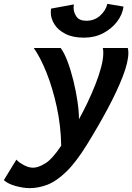

<svg xmlns="http://www.w3.org/2000/svg" viewBox="-115 -740 680 987"><path d="M413.6 -493.2H542Q544.9 -482.4 544.9 -468.8Q544.9 -421.4 516.1 -346.9Q487.3 -272.5 439.5 -182.9Q391.6 -93.3 334 0Q276.4 93.8 225.6 142.8Q174.8 191.9 128.7 209.5Q82.5 227.1 38.1 227.1Q4.9 227.1 -34.4 216.3Q-73.7 205.6 -95.2 186L-30.8 80.6Q-19.5 93.8 6.1 107.9Q31.7 122.1 55.7 122.1Q81.1 122.1 117.4 100.1Q153.8 78.1 199.7 8.8Q197.8 -93.8 176.8 -190.4Q155.8 -287.1 124.3 -366Q92.8 -444.8 58.6 -493.2H196.8Q215.3 -468.8 232.2 -424.1Q249 -379.4 262.2 -325.7Q275.4 -272 283.2 -219.5Q291 -167 291 -127Q312.5 -166 334.5 -211.9Q356.4 -257.8 375 -304.7Q393.6 -351.6 404.8 -394Q416 -436.5 416 -467.8Q416 -483.4 413.6 -493.2ZM437 -720.2 520 -706.1Q514.6 -665 486.8 -628.7Q459 -592.3 415.3 -569.3Q371.6 -546.4 316.9 -546.4Q259.8 -546.4 221.7 -565.7Q183.6 -585 164.8 -615Q146 -645 146 -676.3Q146 -687.5 147.9 -695.8L264.6 -717.3Q263.2 -708.5 263.2 -700.7Q263.2 -676.8 277.8 -655Q292.5 -633.3 329.1 -633.3Q369.6 -633.3 398.9 -658.9Q428.2 -684.6 437 -720.2Z"/></svg>

Font: Andika
Style: Bold Italic
Weight: 700
Italic angle: -14°
Designer: Victor Gaultney, Annie Olsen, Julie Remington, Don Collingsworth, Eric Hays, Becca Hirsbrunner
Foundry: SIL International
Version: Version 6.101